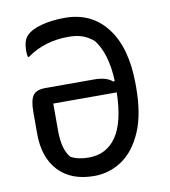

<svg xmlns="http://www.w3.org/2000/svg" viewBox="-81 -782 763 864"><g transform="rotate(-10 300.0 -350.0)"><path d="M273 -712Q395 -712 465 -620Q535 -528 535 -361V-349Q535 -225 500 -145Q465 -65 407.5 -26.5Q350 12 281 12Q176 12 118 -49.5Q60 -111 60 -220V-319Q60 -373 75.5 -394.5Q91 -416 131 -416H355Q412 -416 439 -391L445 -394Q440 -520 388 -586Q364 -606 338 -615.5Q312 -625 274 -625Q164 -625 84 -567H79Q76 -579 76 -593Q76 -643 96 -663Q117 -686 164.5 -699Q212 -712 273 -712ZM271 -74Q352 -74 397 -139.5Q442 -205 445 -341H155V-216Q155 -131 189 -92Q221 -74 271 -74Z"/></g></svg>

Font: Recursive Mn Csl St
Style: Regular
Weight: 400
Monospace: yes
Version: Version 1.079;hotconv 1.0.112;makeotfexe 2.5.65598; ttfautoh